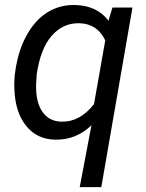

<svg xmlns="http://www.w3.org/2000/svg" viewBox="-20 -559 596 782"><path d="M285.6 -538.6Q375 -536.6 421.9 -474.6L438 -528.3H519.5L392.6 203.1H304.7L352.5 -48.8Q289.1 11.7 205.1 9.8Q130.9 8.8 86.4 -46.4Q42 -101.6 38.6 -195.3Q35.6 -255.9 52.7 -323Q69.8 -390.1 103.8 -440.2Q137.7 -490.2 184.1 -515.1Q230.5 -540 285.6 -538.6ZM129.4 -254.9 127 -213.9Q125.5 -143.1 152.6 -103.8Q179.7 -64.5 230.5 -63.5Q305.2 -61.5 362.8 -134.8L408.7 -394.5Q376.5 -462.4 303.2 -464.4Q236.3 -465.8 190.4 -413.1Q144.5 -360.4 129.4 -254.9Z"/></svg>

Font: RobotoDraft
Style: Italic
Weight: 400
Italic angle: -12°
Version: Version 2.001101; 2014